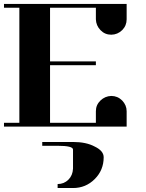

<svg xmlns="http://www.w3.org/2000/svg" viewBox="-20 -635 732 963"><path d="M0 0V-19H77.1V-596.2H0V-615.2H615.2V-538.1Q615.2 -506.3 592.8 -483.9Q569.8 -461.4 538.1 -460.9Q505.9 -460.9 483.9 -483.9Q461.9 -506.8 460.9 -538.1V-596.2H231V-327.1H460.9V-308.1H231V-19H460.9V-77.1Q460.9 -108.9 483.9 -130.9Q506.8 -152.8 538.1 -153.8Q569.8 -153.8 592.8 -130.9Q615.2 -107.4 615.2 -77.1V0ZM191.9 77.1H346.2Q412.6 77.1 455.1 100.1Q500 121.6 500 153.8Q500 218.3 455.1 263.2Q410.2 308.1 346.2 308.1H269V288.1Q301.3 288.1 323.2 266.1Q344.7 244.6 346.2 210.9V115.2Q346.2 96.2 269 96.2H191.9Z"/></svg>

Font: Hjet
Style: Regular
Weight: 400
Designer: T. Christopher White
Version: Version 1.2